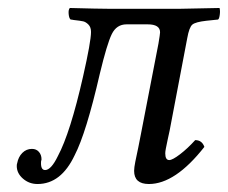

<svg xmlns="http://www.w3.org/2000/svg" viewBox="-20 -451 571 481"><path d="M333 -115 377 -342Q381 -366 381 -370Q381 -390 350 -390H297Q272 -390 260 -365.5Q248 -341 230 -266Q196 -118 167 -62Q133 10 74 10Q53 10 37.5 -3.5Q22 -17 22 -35Q22 -40 23 -42Q26 -58 36 -68Q46 -78 60 -78Q71 -78 77.5 -70.5Q84 -63 84 -52Q84 -49 83 -48Q81 -25 93 -25Q108 -25 125 -60Q156 -118 188 -259Q208 -347 208 -371Q208 -383 201.5 -389.5Q195 -396 188.5 -397.5Q182 -399 164 -401Q160 -402 157 -402Q153 -405 152 -416Q151 -427 155 -431Q229 -429 251 -429H432L530 -431Q532 -424 530.5 -413.5Q529 -403 526 -402L497 -399Q470 -396 462 -389.5Q454 -383 449 -355L405 -124Q403 -115 400 -101Q397 -87 395.5 -79Q394 -71 394 -67Q394 -50 404 -50Q412 -50 431 -64.5Q450 -79 469 -100Q486 -100 492 -83Q419 10 353 10Q316 10 316 -23Q316 -31 319 -46Q322 -61 326.5 -82Q331 -103 333 -115Z"/></svg>

Font: Linux Libertine O
Style: Italic
Weight: 400
Italic angle: -12°
Designer: Philipp H. Poll
Foundry: Philipp H. Poll
Version: Version 5.1.6